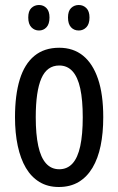

<svg xmlns="http://www.w3.org/2000/svg" viewBox="-20 -738 473 768"><path d="M393 -269Q393 -206 382.5 -155Q372 -104 350 -67Q328 -30 294.5 -10Q261 10 215 10Q171 10 138 -10Q105 -30 83.5 -66.5Q62 -103 51 -154.5Q40 -206 40 -269Q40 -358 59 -420Q78 -482 117.5 -514.5Q157 -547 217 -547Q273 -547 312 -515.5Q351 -484 372 -422.5Q393 -361 393 -269ZM123 -269Q123 -201 133 -154.5Q143 -108 164 -84.5Q185 -61 217 -61Q249 -61 270 -84Q291 -107 301 -153.5Q311 -200 311 -269Q311 -338 301 -384Q291 -430 270 -453Q249 -476 217 -476Q168 -476 145.5 -424.5Q123 -373 123 -269ZM93 -668Q93 -694 105.5 -706Q118 -718 136 -718Q154 -718 166 -705.5Q178 -693 178 -668Q178 -642 166 -629Q154 -616 136 -616Q118 -616 105.5 -629Q93 -642 93 -668ZM252 -668Q252 -694 264.5 -706Q277 -718 295 -718Q313 -718 325.5 -705.5Q338 -693 338 -668Q338 -642 325.5 -629Q313 -616 295 -616Q276 -616 264 -629Q252 -642 252 -668Z"/></svg>

Font: Noto Sans Display ExtraCondensed
Style: Regular
Weight: 400
Width: 2
Version: Version 2.003